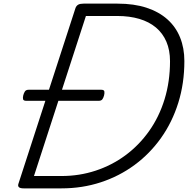

<svg xmlns="http://www.w3.org/2000/svg" viewBox="-20 -1037 1035 1057"><path d="M110 0Q74 0 81 -24L396 -994Q401 -1006 411 -1011.5Q421 -1017 440 -1017H627Q718 -1017 786.5 -994.5Q855 -972 901.5 -930.5Q948 -889 971.5 -830.5Q995 -772 995 -701Q995 -578 961.5 -471Q928 -364 866.5 -277.5Q805 -191 721 -129Q637 -67 535 -33.5Q433 0 319 0ZM167 -68H319Q417 -68 506.5 -97.5Q596 -127 670.5 -182Q745 -237 800.5 -315Q856 -393 886 -490.5Q916 -588 916 -700Q916 -761 896 -807.5Q876 -854 838.5 -885.5Q801 -917 747 -933Q693 -949 626 -949H453ZM125 -482Q109 -482 107 -491Q105 -500 108 -512Q111 -524 117 -533.5Q123 -543 139 -543H536Q553 -543 554.5 -533.5Q556 -524 553 -512Q550 -500 544 -491Q538 -482 523 -482Z"/></svg>

Font: Playwrite CO Light
Style: Regular
Weight: 300
Version: Version 1.002